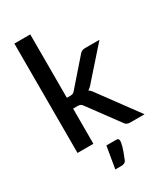

<svg xmlns="http://www.w3.org/2000/svg" viewBox="-226 -835 974 1125"><g transform="rotate(-30 261.0 -273.0)"><path d="M173 -740H65.5V0H173V-238H199.5C209.5 -238 217 -236.9 222 -234.8C227 -232.6 232 -227.7 237 -220L384.5 -20C389.2 -12.3 394.6 -7.1 400.7 -4.3C406.9 -1.4 414.3 0 423 0H519L335.5 -249.5C330.8 -256.8 326 -263.4 321 -269.3C316 -275.1 310.2 -280.3 303.5 -285C315.5 -292.7 326.5 -303 336.5 -316L508.5 -510H411C401.7 -510 394 -508.3 388 -505C382 -501.7 376.5 -496.7 371.5 -490L228.5 -326.5C223.5 -320.2 218.7 -316 214 -314C209.3 -312 203.3 -311 196 -311H173ZM299 46.5H234L209 194.5H247C256.7 194.5 264.4 193.2 270.2 190.5C276.1 187.8 280.8 182.3 284.5 174C291.5 157 297.2 142.2 301.7 129.7C306.2 117.2 309.7 106.7 312 98C314.3 89.3 315.9 82.2 316.7 76.7C317.6 71.2 318 67 318 64C318 60 317 56.1 315 52.2C313 48.4 307.7 46.5 299 46.5Z"/></g></svg>

Font: Lato Semibold
Style: Regular
Weight: 600
Designer: Lukasz Dziedzic
Foundry: tyPoland Lukasz Dziedzic
Version: Version 2.006; 2014-01-15